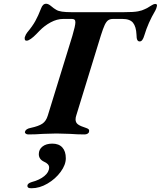

<svg xmlns="http://www.w3.org/2000/svg" viewBox="-20 -714 857 1024"><path d="M113 -11Q117 -27 144 -32Q186 -41 206 -54.5Q226 -68 235 -98L366 -523Q382 -577 382 -595Q382 -605 377.5 -609Q373 -613 364 -613H317Q284 -613 250.5 -595Q217 -577 191 -550Q188 -547 173.5 -532Q159 -517 145 -507Q131 -497 122 -497Q115 -497 113 -501.5Q111 -506 112 -515Q117 -531 126 -542Q153 -574 168.5 -602Q184 -630 199 -669Q208 -694 226 -694Q237 -694 250 -683.5Q263 -673 267 -670Q269 -669 279.5 -662Q290 -655 310.5 -652Q331 -649 362 -649H639Q693 -649 716 -653.5Q739 -658 752 -665Q763 -669 781 -681Q783 -682 792 -687.5Q801 -693 808 -693Q821 -693 816 -678Q814 -668 808 -657Q770 -593 750 -526Q745 -509 739 -501Q733 -493 725 -493Q716 -493 712 -501.5Q708 -510 708 -529Q706 -572 689.5 -592.5Q673 -613 633 -613H583Q567 -613 557 -606Q547 -599 538.5 -581Q530 -563 518 -525L387 -99Q383 -88 383 -77Q383 -60 396 -50.5Q409 -41 438 -32Q448 -29 452.5 -24.5Q457 -20 455 -12Q454 -5 447 -1Q440 3 431 3Q394 3 353 0Q299 -2 281 -2Q261 -2 209 0Q169 3 131 3Q123 3 117.5 -1Q112 -5 113 -11ZM126 277Q126 264 149 257Q191 246 216.5 225Q242 204 242 179Q242 160 214 148Q187 135 187 108Q187 83 206.5 67.5Q226 52 259 52Q294 52 312.5 72.5Q331 93 331 130Q331 165 303.5 202.5Q276 240 233.5 265Q191 290 148 290Q136 290 131 287Q126 284 126 277Z"/></svg>

Font: EB Garamond
Style: Bold Italic
Weight: 700
Italic angle: -17.2°
Designer: Georg Duffner and Octavio Pardo
Foundry: Georg Duffner
Version: Version 1.000